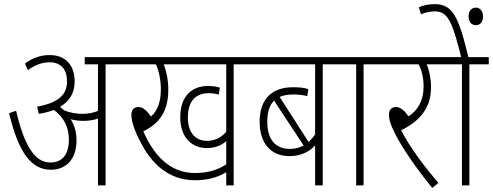

<svg xmlns="http://www.w3.org/2000/svg" viewBox="-20 -899 2390 931"><path d="M351 -218C351 -256 342 -290 323 -321C342 -315 364 -313 384 -313C408 -313 433 -316 455 -324V0H492V-587H586V-622H391V-587H455V-361C431 -351 404 -347 381 -347C353 -347 320 -351 289 -365C283 -370 277 -376 271 -381C320 -409 342 -452 342 -505C342 -577 303 -632 220 -632C178 -632 137 -618 101 -591L115 -559C149 -583 183 -597 220 -597C277 -597 305 -561 305 -505C305 -443 268 -401 160 -382L168 -347C196 -351 220 -358 241 -366C287 -333 314 -285 314 -222C314 -151 283 -111 224 -111C149 -111 98 -191 58 -362L24 -350C73 -146 138 -76 227 -76C300 -76 351 -126 351 -218Z M1113 -587H1207V-622H573V-587H736C751 -555 760 -509 760 -466C760 -408 745 -362 712 -334C691 -364 673 -380 651 -380C630 -380 617 -367 617 -342C617 -309 635 -259 661 -211C712 -110 794 -25 926 -25C985 -25 1037 -39 1077 -64V0H1113ZM984 -216C931 -216 891 -252 891 -329C891 -406 927 -447 991 -447C1010 -447 1026 -445 1041 -440L1046 -474C1031 -479 1012 -482 989 -482C909 -482 854 -432 854 -330C854 -233 910 -181 983 -181C1023 -181 1056 -195 1077 -215V-102C1037 -75 985 -60 926 -60C806 -60 728 -142 675 -262C758 -303 796 -364 796 -465C796 -510 787 -554 774 -587H1077V-260C1056 -235 1025 -216 984 -216Z M1639 -587V-622H1194V-587H1508V-247C1498 -233 1488 -221 1476 -211L1336 -429C1354 -437 1376 -441 1402 -441C1427 -441 1450 -438 1470 -433L1475 -467C1453 -474 1431 -476 1401 -476C1301 -476 1239 -422 1239 -308C1239 -200 1297 -142 1384 -142C1439 -142 1480 -163 1508 -194V0H1545V-587ZM1276 -308C1276 -356 1287 -390 1309 -411L1452 -194C1432 -182 1409 -177 1385 -177C1320 -177 1276 -218 1276 -308Z M1743 -587H1837V-622H1626V-587H1707V0H1743Z M2106 -12C2040 -88 1968 -184 1925 -267C2004 -307 2070 -364 2070 -476C2070 -517 2062 -557 2049 -587H2152V-622H1824V-587H2010C2023 -563 2034 -527 2034 -479C2034 -410 2004 -362 1961 -335C1941 -363 1922 -380 1900 -380C1879 -380 1866 -366 1866 -344C1866 -321 1872 -297 1897 -248C1927 -189 1991 -91 2076 12Z M2256 -587H2350V-622H2139V-587H2220V0H2256Z M2218 -615H2253C2203 -821 2176 -879 2086 -879C2059 -879 2033 -873 2011 -864L2021 -830C2044 -839 2067 -844 2088 -844C2155 -844 2175 -786 2218 -615ZM2252 -820C2252 -791 2268 -777 2287 -777C2307 -777 2322 -790 2322 -820C2322 -845 2308 -862 2287 -862C2267 -862 2252 -846 2252 -820Z"/></svg>

Font: Noto Sans Devanagari Condensed ExtraLight
Style: Regular
Weight: 200
Width: 3
Designer: Jelle Bosma - Monotype Design Team
Foundry: Monotype Imaging Inc.
Version: Version 2.004